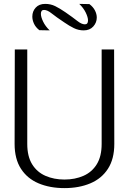

<svg xmlns="http://www.w3.org/2000/svg" viewBox="-20 -954 662 986"><path d="M311 12Q236 12 178 -12.5Q120 -37 87.5 -87.5Q55 -138 55 -215L56 -700H120V-215Q120 -151 145 -110.5Q170 -70 213.5 -51Q257 -32 311 -32Q365 -32 408.5 -51Q452 -70 477 -110.5Q502 -151 502 -215V-700H566L567 -215Q567 -138 534.5 -87.5Q502 -37 444 -12.5Q386 12 311 12ZM182 -799Q163 -814 154.5 -832.5Q146 -851 146 -869Q146 -896 163.5 -915Q181 -934 212 -934Q240 -934 263.5 -922.5Q287 -911 316 -891Q355 -864 377 -846.5Q399 -829 416 -829Q432 -829 432 -849Q432 -865 420.5 -889Q409 -913 387 -934L439 -933Q458 -919 467.5 -900.5Q477 -882 477 -864Q477 -838 459 -818Q441 -798 410 -798Q383 -798 359.5 -809.5Q336 -821 310 -839Q268 -867 245.5 -885Q223 -903 206 -903Q190 -903 190 -883Q190 -867 201.5 -843Q213 -819 235 -798Z"/></svg>

Font: Panamera
Style: Regular
Weight: 400
Designer: Bastien Sozeau
Foundry: NBR — Bastien Sozeau
Version: Version 3.002; ttfautohint (v1.8.4.7-5d5b);gftools[0.9.33]